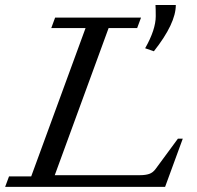

<svg xmlns="http://www.w3.org/2000/svg" viewBox="-26 -732 772 752"><path d="M576.7 -531.2 542.5 -543Q584 -616.2 584 -668.5Q584 -698.7 583 -712.4H662.6Q662.6 -640.1 576.7 -531.2ZM-5.9 0 9.3 -41H96.2L309.1 -622.1H174.8L189.9 -663.1H526.4L511.2 -622.1H399.4L188.5 -45.9H522.5Q543.9 -45.9 558.3 -50.8Q572.8 -55.7 583.5 -70.3L670.9 -189H689.9L620.6 0Z"/></svg>

Font: Elstob 6pt
Style: Italic
Weight: 400
Italic angle: -20°
Designer: Peter S. Baker
Version: Version 1.015